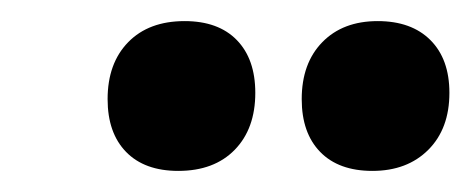

<svg xmlns="http://www.w3.org/2000/svg" viewBox="-20 -713 446 182"><path d="M155 -693Q187 -693 204.5 -675Q222 -657 222 -625Q222 -591 202.5 -571Q183 -551 149 -551Q117 -551 99.5 -569Q82 -587 82 -619Q82 -653 101.5 -673Q121 -693 155 -693ZM338 -693Q370 -693 388 -675Q406 -657 406 -625Q406 -591 386 -571Q366 -551 333 -551Q301 -551 283.5 -569Q266 -587 266 -619Q266 -653 285.5 -673Q305 -693 338 -693Z"/></svg>

Font: Alegreya Sans SC ExtraBold
Style: Italic
Weight: 800
Italic angle: -7°
Designer: Juan Pablo del Peral
Foundry: Huerta Tipografica
Version: Version 2.007